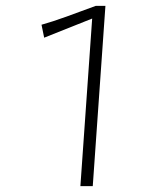

<svg xmlns="http://www.w3.org/2000/svg" viewBox="-20 -632 526 652"><path d="M253 0 293 -569 130 -504 121 -548Q139 -553 160.5 -560Q182 -567 205.5 -575.5Q229 -584 254.5 -593.5Q280 -603 305 -612H338L295 0Z"/></svg>

Font: Ancizar Sans Thin
Style: Italic
Weight: 100
Italic angle: -4°
Designer: Cesar Puertas, Viviana Monsalve, Julian Moncada, Julian Prieto, Jose Castro, Mariel Hernandez, Felipe Aragon, Sara Alarc
Version: Version 8.100